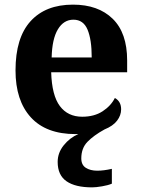

<svg xmlns="http://www.w3.org/2000/svg" viewBox="-20 -569 611 829"><path d="M378 240Q305 240 267 213.5Q229 187 229 130Q229 91 255 58.5Q281 26 318 10H306Q179 10 113 -62.5Q47 -135 47 -265Q47 -406 112 -477.5Q177 -549 295 -549Q404 -549 466.5 -488Q529 -427 529 -308V-257H201Q204 -157 238.5 -111Q273 -65 335 -65Q387 -65 423 -88.5Q459 -112 476 -146Q503 -131 503 -97Q503 -71 485.5 -48Q468 -25 431 -10Q384 16 357.5 43.5Q331 71 331 115Q331 143 350.5 155.5Q370 168 400 168Q414 168 429.5 166Q445 164 463 160V224Q447 231 420.5 235.5Q394 240 378 240ZM376 -321Q376 -398 358 -441Q340 -484 297 -484Q255 -484 230 -442.5Q205 -401 203 -321Z"/></svg>

Font: Noto Serif Yezidi
Style: Bold
Weight: 700
Designer: Dalton Maag Ltd
Foundry: Dalton Maag Ltd
Version: Version 1.001; ttfautohint (v1.8.4.7-5d5b)